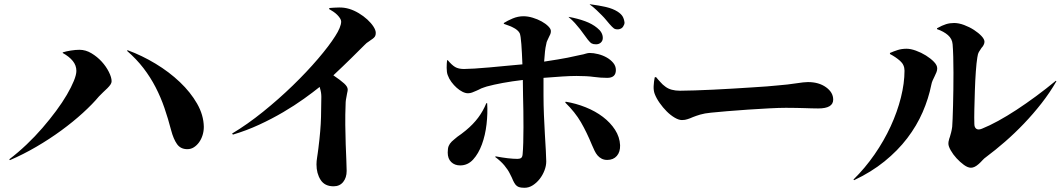

<svg xmlns="http://www.w3.org/2000/svg" viewBox="-20 -836 5040 910"><path d="M585 -598Q653 -573 717.5 -534Q782 -495 832.5 -447Q883 -399 914 -345Q945 -291 946 -235Q946 -214 940 -195Q934 -176 923.5 -161.5Q913 -147 899 -138Q885 -129 868 -129Q836 -129 819 -153Q802 -177 791 -219Q777 -273 759.5 -324Q742 -375 717.5 -422.5Q693 -470 660 -513Q627 -556 582 -595L585 -598ZM24 -81Q66 -113 106 -151Q146 -189 181 -229.5Q216 -270 246 -310.5Q276 -351 297 -387Q318 -423 330 -452.5Q342 -482 342 -500Q342 -526 325 -547Q308 -568 277 -585L278 -588Q294 -593 316 -596.5Q338 -600 357 -600Q386 -600 413.5 -583.5Q441 -567 462 -544Q483 -521 496 -495Q509 -469 509 -451Q509 -443 503.5 -435Q498 -427 489 -418Q484 -413 479 -408.5Q474 -404 469 -399Q464 -394 459 -389Q454 -384 449 -379Q419 -343 373 -301Q327 -259 271 -218Q215 -177 152.5 -140.5Q90 -104 27 -77L24 -81Z M1597 -734Q1597 -741 1591.5 -749.5Q1586 -758 1578 -766Q1570 -774 1559.5 -781Q1549 -788 1540 -793L1541 -798Q1563 -800 1587 -800.5Q1611 -801 1635 -794Q1658 -787 1680.5 -773.5Q1703 -760 1721 -743.5Q1739 -727 1750 -710Q1761 -693 1761 -680Q1761 -669 1757 -663Q1753 -657 1746 -652Q1742 -649 1738 -646.5Q1734 -644 1729 -640Q1717 -633 1708 -623Q1682 -597 1645 -560.5Q1608 -524 1560 -479Q1594 -456 1611 -440.5Q1628 -425 1628 -412Q1628 -408 1627.5 -405Q1627 -402 1626 -398Q1625 -394 1624.5 -390.5Q1624 -387 1623 -382Q1621 -373 1619.5 -363Q1618 -353 1618 -341Q1616 -293 1616.5 -244Q1617 -195 1618.5 -152.5Q1620 -110 1621.5 -77Q1623 -44 1623 -26Q1623 6 1606.5 26.5Q1590 47 1561 47Q1519 47 1499.5 16.5Q1480 -14 1480 -57Q1480 -72 1483 -90Q1485 -100 1486 -110.5Q1487 -121 1489 -133Q1500 -220 1501.5 -281.5Q1503 -343 1503 -377Q1503 -387 1501.5 -397Q1500 -407 1495 -424Q1464 -399 1420 -367.5Q1376 -336 1322.5 -304.5Q1269 -273 1208.5 -245Q1148 -217 1084 -198L1080 -203Q1152 -246 1226.5 -306Q1301 -366 1367.5 -430.5Q1434 -495 1487 -557Q1540 -619 1569 -665Q1582 -685 1589.5 -703Q1597 -721 1597 -734Z M2832 -764Q2821 -775 2807.5 -788Q2794 -801 2775 -815L2776 -816Q2821 -810 2853 -802.5Q2885 -795 2907 -781Q2924 -770 2931 -758Q2938 -746 2940 -729Q2940 -720 2933 -709.5Q2926 -699 2911 -697Q2897 -696 2889.5 -701.5Q2882 -707 2868 -723Q2861 -731 2852.5 -741.5Q2844 -752 2832 -764ZM2786 -148Q2761 -209 2733.5 -256.5Q2706 -304 2659 -350L2661 -354Q2710 -346 2756 -327.5Q2802 -309 2837.5 -282Q2873 -255 2895 -221Q2917 -187 2919 -148Q2920 -116 2903.5 -97Q2887 -78 2858 -78Q2843 -78 2831.5 -84Q2820 -90 2812 -99.5Q2804 -109 2798 -121.5Q2792 -134 2786 -148ZM2411 -706Q2402 -711 2391.5 -714.5Q2381 -718 2368 -723V-727Q2385 -738 2410 -748.5Q2435 -759 2461 -759Q2482 -759 2505 -752Q2528 -745 2547 -734.5Q2566 -724 2578.5 -711.5Q2591 -699 2591 -689Q2591 -681 2588.5 -674.5Q2586 -668 2582 -661Q2580 -657 2578.5 -653.5Q2577 -650 2575 -646Q2570 -637 2569 -627Q2565 -611 2563 -591.5Q2561 -572 2559 -544Q2632 -555 2670 -562.5Q2708 -570 2728 -575Q2738 -577 2745 -578.5Q2752 -580 2757 -582Q2767 -585 2775 -585Q2793 -585 2815 -579.5Q2837 -574 2855.5 -563.5Q2874 -553 2886.5 -538Q2899 -523 2899 -504Q2899 -467 2858 -467Q2826 -467 2794 -471.5Q2762 -476 2712 -476Q2684 -476 2645 -473.5Q2606 -471 2556 -467V-383Q2556 -339 2558 -291Q2560 -243 2562.5 -200Q2565 -157 2567 -122.5Q2569 -88 2569 -71Q2569 -50 2560.5 -28Q2552 -6 2538 12Q2524 30 2505.5 42Q2487 54 2466 54Q2448 54 2439 50.5Q2430 47 2424 40Q2417 31 2412 20Q2409 13 2405.5 5Q2402 -3 2397 -12Q2388 -31 2370.5 -52Q2353 -73 2327 -92L2329 -95Q2393 -83 2433 -83Q2444 -83 2450 -87.5Q2456 -92 2457 -105Q2459 -126 2460 -160Q2461 -194 2461 -233Q2461 -272 2460.5 -311.5Q2460 -351 2459 -383L2458 -457Q2407 -451 2363.5 -443Q2320 -435 2287 -426Q2280 -424 2273.5 -421.5Q2267 -419 2261 -417Q2255 -414 2249 -411Q2243 -408 2238 -406Q2227 -401 2217.5 -397.5Q2208 -394 2198 -394Q2186 -394 2172 -401Q2158 -408 2144.5 -420Q2131 -432 2119.5 -447.5Q2108 -463 2102 -480Q2097 -493 2097 -514.5Q2097 -536 2099 -550L2102 -551Q2121 -528 2137 -518.5Q2153 -509 2179 -509Q2196 -509 2228.5 -511Q2261 -513 2300 -516.5Q2339 -520 2380 -524Q2421 -528 2456 -531Q2454 -585 2451 -626.5Q2448 -668 2443 -679Q2434 -695 2411 -706ZM2188 -218Q2223 -247 2246.5 -278.5Q2270 -310 2285 -347H2289Q2292 -299 2286 -247Q2280 -195 2264 -151.5Q2248 -108 2222.5 -80Q2197 -52 2161 -52Q2135 -52 2118.5 -68Q2102 -84 2102 -113Q2102 -133 2106.5 -144Q2111 -155 2121 -165Q2126 -170 2133 -175.5Q2140 -181 2148 -188Q2157 -194 2167 -201.5Q2177 -209 2188 -218ZM2729 -698Q2718 -712 2705 -726.5Q2692 -741 2675 -755L2676 -756Q2719 -748 2753 -735.5Q2787 -723 2810 -704Q2837 -683 2837 -656Q2837 -643 2828 -634.5Q2819 -626 2805 -626Q2792 -626 2784.5 -630Q2777 -634 2766 -648Q2758 -658 2749 -671Q2740 -684 2729 -698Z M3083 -391Q3077 -407 3078 -428Q3079 -449 3083 -469L3089 -471Q3095 -464 3100 -458Q3105 -452 3110 -447Q3120 -435 3134 -425Q3159 -406 3203 -406Q3232 -406 3273 -407.5Q3314 -409 3359.5 -411Q3405 -413 3452 -416Q3499 -419 3540.5 -421.5Q3582 -424 3615 -426.5Q3648 -429 3665 -431Q3715 -435 3753 -441Q3791 -447 3809 -447Q3861 -447 3895 -422.5Q3929 -398 3929 -364Q3929 -322 3858 -322Q3842 -322 3827 -322.5Q3812 -323 3794.5 -323.5Q3777 -324 3755 -324.5Q3733 -325 3705 -325Q3674 -325 3626 -322.5Q3578 -320 3526 -316.5Q3474 -313 3426.5 -309Q3379 -305 3350 -302Q3319 -299 3299 -293Q3279 -287 3264 -281Q3257 -278 3251 -275.5Q3245 -273 3238 -271Q3227 -267 3212 -267Q3197 -267 3177.5 -278.5Q3158 -290 3140 -308Q3122 -326 3106.5 -348Q3091 -370 3083 -391Z M4025 15Q4080 -39 4125 -104Q4170 -169 4201.5 -237.5Q4233 -306 4250 -374Q4267 -442 4267 -501Q4267 -529 4246 -547.5Q4225 -566 4198 -580V-585Q4216 -593 4235 -599Q4254 -605 4277 -605Q4296 -605 4321 -596Q4346 -587 4368.5 -573Q4391 -559 4406.5 -543Q4422 -527 4422 -512Q4422 -503 4418.5 -494Q4415 -485 4410 -475Q4405 -465 4400.5 -455Q4396 -445 4394 -434Q4381 -369 4353 -304.5Q4325 -240 4280 -181Q4235 -122 4172 -71Q4109 -20 4028 18L4025 15ZM4495 -626Q4493 -652 4473 -669.5Q4453 -687 4421 -698V-702Q4446 -716 4464 -721.5Q4482 -727 4502 -727Q4524 -727 4549.5 -717.5Q4575 -708 4596.5 -694Q4618 -680 4632 -665Q4646 -650 4646 -638Q4646 -631 4642 -623Q4640 -619 4637.5 -615.5Q4635 -612 4632 -609Q4626 -601 4620 -590.5Q4614 -580 4612 -563Q4608 -539 4605 -496.5Q4602 -454 4600.5 -407.5Q4599 -361 4598 -318Q4597 -275 4598 -249Q4598 -232 4607.5 -225.5Q4617 -219 4634 -226Q4669 -240 4711 -263Q4753 -286 4798 -315.5Q4843 -345 4890.5 -380Q4938 -415 4984 -453L4987 -451Q4956 -397 4916.5 -346.5Q4877 -296 4833 -250Q4789 -204 4743 -164Q4697 -124 4654 -92Q4649 -89 4645 -85Q4641 -81 4636 -76Q4632 -72 4628 -67.5Q4624 -63 4619 -59Q4599 -41 4582 -41Q4567 -41 4548.5 -54.5Q4530 -68 4513.5 -86Q4497 -104 4486 -123.5Q4475 -143 4475 -155Q4475 -165 4477 -170Q4478 -175 4479 -178.5Q4480 -182 4482 -187Q4485 -197 4488 -208.5Q4491 -220 4493 -235Q4494 -246 4495 -272.5Q4496 -299 4497 -334.5Q4498 -370 4498.5 -411Q4499 -452 4499 -491.5Q4499 -531 4498 -566.5Q4497 -602 4495 -626Z"/></svg>

Font: XinYuGongZhangJiaSongA
Style: Regular
Weight: 900
Designer: XinYuGong
Foundry: Adobe Systems Incorporated
Version: Version 1.00